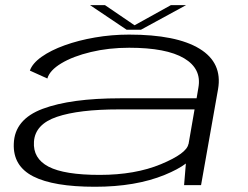

<svg xmlns="http://www.w3.org/2000/svg" viewBox="-20 -725 973 752"><path d="M701 0 708 -84.5Q677.5 -61.5 625 -40Q511.5 6.5 352 6.5Q189.5 6.5 110 -34.2Q30.5 -75 34 -162Q37 -257.5 147.2 -298.8Q257.5 -340 450.5 -340H750L757 -381.5Q770.5 -455.5 701 -496.8Q631.5 -538 486 -538Q405.5 -538 335.8 -521.2Q266 -504.5 220.2 -477Q174.5 -449.5 165.5 -417.5L97 -448.5Q107 -477 143 -502.5Q179 -528 233 -547.5Q287 -567 352 -578.2Q417 -589.5 485.5 -589.5Q671 -589.5 761.5 -534.2Q852 -479 834 -375.5L767.5 0ZM718.5 -161 742 -296.5H445.5Q289 -296.5 203.2 -267.5Q117.5 -238.5 113 -170Q108.5 -104.5 170.2 -72.2Q232 -40 370.5 -40Q509.5 -40 610.5 -82Q711.5 -124 718 -161ZM476 -608.5 332.5 -705H391L507 -626L649.5 -705H709L532 -608.5Z"/></svg>

Font: Anybody UltraExpanded Light
Style: Italic
Weight: 300
Width: 9
Italic angle: -10°
Designer: Tyler Finck
Foundry: Etcetera Type Company
Version: Version 1.010; ttfautohint (v1.8.3) -l 8 -r 50 -G 200 -x 14 